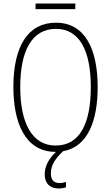

<svg xmlns="http://www.w3.org/2000/svg" viewBox="-20 -853 631 1091"><path d="M408 -833H182V-801H408ZM269 131C269 86 294 48 339 6C482 -19 535 -173 535 -358C535 -574 463 -724 298 -724C141 -724 56 -594 56 -358C56 -161 120 10 296 10H298C257 49 234 92 234 137C234 189 264 218 313 218C330 218 345 215 355 211V181C347 184 332 187 317 187C285 187 269 168 269 131ZM95 -358C95 -564 161 -689 298 -689C429 -689 496 -570 496 -358C496 -147 431 -26 296 -26C164 -26 95 -151 95 -358Z"/></svg>

Font: Noto Sans Condensed ExtraLight
Style: Regular
Weight: 200
Width: 3
Designer: Monotype Design Team
Foundry: Monotype Imaging Inc.
Version: Version 2.013